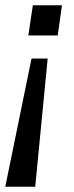

<svg xmlns="http://www.w3.org/2000/svg" viewBox="-25 -521 279 725"><path d="M-5 184 94 -300H155L108 184ZM82 -387 99 -501H209L193 -387Z"/></svg>

Font: Nunitoga
Style: Medium Italic
Weight: 500
Italic angle: -9°
Designer: Vernon Adams
Foundry: Vernon Adams
Version: Version 1.0